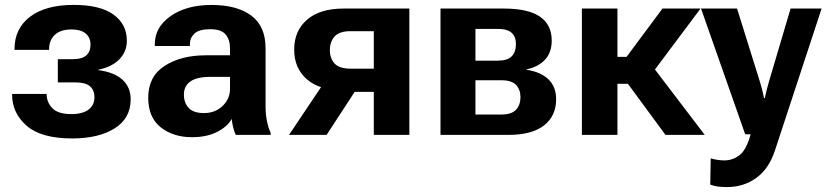

<svg xmlns="http://www.w3.org/2000/svg" viewBox="-20 -550 3371 783"><path d="M274.4 14.6Q148.2 14.6 88.7 -37.1Q29.3 -88.9 29.3 -164.6V-167H170.4V-164.6Q170.4 -133.1 193.4 -108.9Q216.3 -84.7 271.2 -84.7Q317.1 -84.7 341.2 -103.1Q365.2 -121.6 365.2 -153.6Q365.2 -182.1 347 -198Q328.9 -213.9 289.1 -213.9H215.8V-308.6H274.4Q314.5 -308.6 331.8 -324.1Q349.1 -339.6 349.1 -367.9Q349.1 -397.7 329 -413.8Q308.8 -429.9 272.2 -429.9Q226.6 -429.9 203.4 -407.8Q180.2 -385.7 180.2 -349.1V-346.7H39.1V-349.1Q39.1 -433.3 102.4 -481.7Q165.8 -530 280.8 -530Q388.2 -530 442.7 -490.7Q497.3 -451.4 497.3 -383.8Q497.3 -338.9 466.3 -307.7Q435.3 -276.6 380.4 -265.6V-264.2Q445.6 -255.6 479.2 -225.1Q512.9 -194.6 512.9 -144.8Q512.9 -67.6 447.5 -26.5Q382.1 14.6 274.4 14.6Z M584.5 -151.6Q584.5 -238 651 -281.1Q717.5 -324.2 818.4 -324.5H918V-353.5Q918 -387.9 900.1 -409.4Q882.3 -430.9 837.2 -430.9Q792 -430.9 773.2 -413.2Q754.4 -395.5 754.4 -369.9V-362.3H611.3V-369.9Q611.3 -439.2 675.9 -484.5Q740.5 -529.8 843 -529.8Q946 -529.8 1004.5 -486.6Q1063 -443.4 1063 -352.8V-115.5Q1063 -84.2 1068.7 -55.9Q1074.5 -27.6 1084 -7.8V0H941.4Q935.8 -11.2 931.2 -29.5Q926.5 -47.9 924.8 -65.2Q910.2 -36.1 867.8 -13.3Q825.4 9.5 762.5 9.5Q687 9.5 635.7 -30.6Q584.5 -70.8 584.5 -151.6ZM730 -164.6Q730 -130.6 749.5 -109.7Q769 -88.9 811.8 -88.9Q857.7 -88.9 887.8 -117.9Q918 -147 918 -187.5V-236.6H838.4Q783.2 -236.6 756.6 -217.9Q730 -199.2 730 -164.6Z M1312 0H1158.7L1300.8 -211.9L1444.8 -203.6ZM1504.4 0V-175.3H1409.7L1381.3 -181.2Q1284.5 -181.2 1232.1 -226.2Q1179.7 -271.3 1179.7 -347.9Q1179.7 -424.1 1232.1 -469.6Q1284.5 -515.1 1381.3 -515.1H1649.4V0ZM1409.7 -270H1504.4V-422.9H1409.7Q1363.8 -422.9 1344.5 -401.2Q1325.2 -379.6 1325.2 -346.1Q1325.2 -312.5 1344.2 -291.3Q1363.3 -270 1409.7 -270Z M1776.4 0V-515.1H2034.7Q2133.8 -515.1 2181.9 -482.1Q2230 -449 2230 -384.5Q2230 -335.7 2202.4 -306.3Q2174.8 -276.9 2127 -267.1V-265.6Q2185.3 -256.8 2216.7 -226.4Q2248 -196 2248 -145.5Q2248 -76.9 2198.6 -38.5Q2149.2 0 2054.4 0ZM1918.9 -302.7H2010.5Q2049.6 -302.7 2066.8 -320.4Q2084 -338.1 2084 -370.4Q2084 -399.9 2066.8 -416Q2049.6 -432.1 2010.5 -432.1H1918.9ZM1918.9 -83H2025.1Q2066.4 -83 2084.5 -102.5Q2102.5 -122.1 2102.5 -153.6Q2102.5 -184.6 2084.6 -203.6Q2066.7 -222.7 2025.1 -222.7H1918.9Z M2693.8 0 2522.2 -233.4 2629.4 -294.9 2854 0ZM2425.5 -318.1H2535.2L2681.6 -515.1H2836.9L2607.4 -208.3H2425.5ZM2498 -515.1V0H2353V-515.1Z M2876.5 202.9 2878.4 95.7Q2890.4 99.6 2905.3 101.9Q2920.2 104.2 2933.8 104.2Q2967 104.2 2995.2 83.4Q3023.4 62.5 3041.3 -2.2L3019 -2.4L2838.9 -515.1H2985.8L3079.3 -215.8Q3085 -197.3 3088.7 -181.8Q3092.5 -166.3 3095.7 -149.9H3098.9Q3102.3 -166.3 3106.2 -181.5Q3110.1 -196.8 3115.5 -215.8L3204.1 -515.1H3330.6L3141.1 61.3Q3116.9 137 3065.1 174.9Q3013.2 212.9 2944.6 212.9Q2922.6 212.9 2906.4 210.6Q2890.1 208.3 2876.5 202.9Z"/></svg>

Font: RobotoFlex
Style: Regular
Weight: 400
Designer: Berlow after Robertson
Foundry: Google
Version: Version 2.136